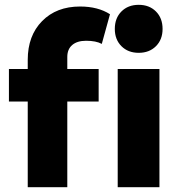

<svg xmlns="http://www.w3.org/2000/svg" viewBox="-20 -776 743 796"><path d="M456 -656Q456 -701 483.5 -728.5Q511 -756 555 -756Q599 -756 626.5 -728.5Q654 -701 654 -656Q654 -612 626.5 -584.5Q599 -557 555 -557Q511 -557 483.5 -584.5Q456 -612 456 -656ZM95 0V-355H17V-490H95V-528Q95 -628 154.5 -688.5Q214 -749 312 -749Q386 -749 436 -717L402 -594Q378 -607 337 -607Q300 -607 279.5 -589.5Q259 -572 259 -540V-490H389V-355H259V0ZM468 0V-490H641V0Z"/></svg>

Font: Cantarell Extra Bold
Style: Regular
Weight: 800
Designer: Dave Crossland, Nikolaus Waxweiler, Florian Fecher, Jacques Le Bailly, Eben Sorkin, Alexei Vanyashin, Alexios Zavras, Em
Version: Version 0.303